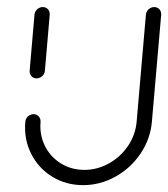

<svg xmlns="http://www.w3.org/2000/svg" viewBox="-20 -539 489 559"><path d="M86.3 -310.7Q80.4 -310.7 75.6 -313.7Q70.7 -316.7 68.3 -321.9Q65.9 -327 66.3 -333L80.4 -496.3Q80.7 -502.2 84.3 -507.4Q87.8 -512.6 93.1 -515.6Q98.5 -518.5 104.4 -518.5Q110.4 -518.5 115.4 -515.6Q120.4 -512.6 122.8 -507.4Q125.2 -502.2 124.8 -496.3L110.7 -333Q110.4 -327 106.9 -321.9Q103.3 -316.7 97.8 -313.7Q92.2 -310.7 86.3 -310.7ZM428.9 -518.5Q434.8 -518.5 439.8 -515.6Q444.8 -512.6 447.2 -507.4Q449.6 -502.2 449.3 -496.3L422.2 -184.4Q417.8 -134.4 389.3 -92Q360.7 -49.6 316.3 -24.8Q271.9 0 221.9 0Q171.9 0 131.7 -24.8Q91.5 -49.6 70.4 -92Q49.3 -134.4 53.7 -184.4Q54.1 -190.4 57.4 -195.6Q60.7 -200.7 66.3 -203.7Q71.9 -206.7 77.8 -206.7Q83.7 -206.7 88.5 -203.7Q93.3 -200.7 95.9 -195.6Q98.5 -190.4 98.1 -184.4Q94.8 -146.3 110.7 -114.3Q126.7 -82.2 157 -63.3Q187.4 -44.4 225.6 -44.4Q263.3 -44.4 297.2 -63.3Q331.1 -82.2 352.8 -114.3Q374.4 -146.3 377.8 -184.4L404.8 -496.3Q405.2 -502.2 408.7 -507.4Q412.2 -512.6 417.6 -515.6Q423 -518.5 428.9 -518.5Z"/></svg>

Font: 26F Galaxy Sans Oblique
Style: Regular
Weight: 400
Italic angle: -5°
Designer: C₂₉H₂₅N₃O₅
Version: Version 1.200;FEAKit 1.0